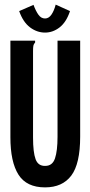

<svg xmlns="http://www.w3.org/2000/svg" viewBox="-20 -799 390 831"><path d="M175 12Q95 12 60 -43Q25 -98 25 -205V-623H132V-615Q126 -609 124.5 -601.5Q123 -594 123 -578V-204Q123 -140 134 -110Q145 -80 176 -81Q207 -81 218 -113.5Q229 -146 229 -207V-623H327V-208Q327 -90 288.5 -39Q250 12 175 12ZM221 -779 283 -751Q267 -703 238 -680.5Q209 -658 175 -658Q140 -658 110 -680.5Q80 -703 63 -751L125 -778Q135 -751 146.5 -735Q158 -719 175 -719Q191 -719 202.5 -735.5Q214 -752 221 -779Z"/></svg>

Font: Inconsolata ExtraCondensed ExtraBold
Style: Regular
Weight: 800
Width: 2
Monospace: yes
Designer: Raph Levien, Cyreal, Brenton Simpson
Foundry: Raph Levien, Cyreal, Google
Version: Version 3.001; ttfautohint (v1.8.2.53-6de2)